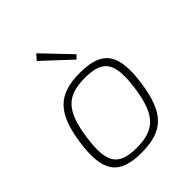

<svg xmlns="http://www.w3.org/2000/svg" viewBox="-205 -838 969 969"><g transform="rotate(-45 279.5 -353.5)"><path d="M219 -719 193 -690 340 -553 359 -572ZM305 -494C148 -494 83 -427 57 -243C31 -57 82 12 240 12C396 12 461 -54 487 -238C513 -425 463 -494 305 -494ZM305 -458C432 -458 469 -407 446 -243C423 -77 369 -23 240 -23C112 -23 76 -75 99 -238C122 -406 176 -458 305 -458Z"/></g></svg>

Font: Exo 2 Extra Light
Style: Italic
Weight: 250
Italic angle: -8°
Designer: Natanael Gama
Version: Version 1.001;PS 001.001;hotconv 1.0.88;makeotf.lib2.5.64775